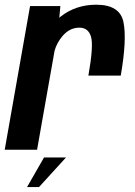

<svg xmlns="http://www.w3.org/2000/svg" viewBox="-40 -620 558 795"><path d="M326 -307Q348 -431 336.8 -468.2Q325.5 -505.5 289 -505.5Q248.5 -505.5 219 -471Q195 -442.5 186 -410L113.5 0H-20.5L84.5 -595H210L205.5 -546.5Q208.5 -549 212 -552Q274.5 -600.5 358.5 -600.5Q456.5 -600.5 471.2 -528.5Q486 -456.5 460 -307ZM72 154.5 142.3 32H233.3L121.6 154.5Z"/></svg>

Font: Anybody SemiBold
Style: Italic
Weight: 600
Italic angle: -10°
Designer: Tyler Finck
Foundry: Etcetera Type Company
Version: Version 1.010; ttfautohint (v1.8.3) -l 8 -r 50 -G 200 -x 14 